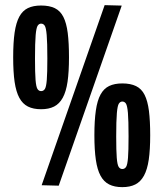

<svg xmlns="http://www.w3.org/2000/svg" viewBox="-20 -733 648 762"><path d="M32.3 -505.4Q32.3 -564 38 -603.6Q43.8 -643.3 56.7 -667Q69.6 -690.7 90.8 -700.9Q112.1 -711.1 143.1 -711.1Q175.8 -711.1 197.6 -700.6Q219.3 -690 231.5 -665.9Q243.7 -641.9 248.8 -602.2Q253.8 -562.6 253.8 -505.4Q253.8 -447.9 248.1 -408.6Q242.3 -369.3 229.1 -345.1Q215.8 -320.9 194.8 -310.2Q173.7 -299.5 143.1 -299.5Q112.1 -299.5 90.8 -310.2Q69.6 -320.9 56.7 -344.8Q43.8 -368.6 38 -407.9Q32.3 -447.2 32.3 -505.4ZM118.9 -500.5Q118.9 -443.3 121.1 -415.8Q123.3 -388.3 128.7 -379.9Q134.1 -371.4 143.1 -371.4Q152.7 -371.4 158.1 -379.9Q163.5 -388.3 165.7 -415.8Q167.9 -443.3 167.9 -500.5Q167.9 -564.7 165.3 -594Q162.8 -623.3 157.4 -631.2Q152 -639.2 143.1 -639.2Q134.8 -639.2 129.4 -630.9Q124 -622.6 121.5 -593.3Q118.9 -564 118.9 -500.5ZM213.1 3.9 145.3 2.1 395.3 -712.6 463.1 -710.8ZM354.6 -196.2Q354.6 -254.8 360.4 -294.4Q366.1 -334.1 379 -357.8Q391.9 -381.5 413.2 -391.7Q434.4 -401.9 465.4 -401.9Q498.1 -401.9 519.9 -391.3Q541.6 -380.8 553.8 -356.7Q566 -332.7 571.1 -293Q576.1 -253.4 576.1 -196.2Q576.1 -138.7 570.4 -99.4Q564.6 -60.1 551.4 -35.9Q538.1 -11.7 517.1 -1Q496 9.7 465.4 9.7Q434.4 9.7 413.2 -1Q391.9 -11.7 379 -35.6Q366.1 -59.4 360.4 -98.7Q354.6 -138 354.6 -196.2ZM441.2 -191.3Q441.2 -134.1 443.4 -106.6Q445.6 -79.1 451 -70.7Q456.4 -62.2 465.4 -62.2Q475 -62.2 480.4 -70.7Q485.8 -79.1 488 -106.6Q490.2 -134.1 490.2 -191.3Q490.2 -255.5 487.7 -284.8Q485.1 -314.1 479.7 -322Q474.3 -330 465.4 -330Q457.1 -330 451.7 -321.7Q446.3 -313.4 443.8 -284.1Q441.2 -254.8 441.2 -191.3Z"/></svg>

Font: Georama ExtraCondensed Thin
Style: Regular
Weight: 100
Width: 2
Designer: Jean-Baptiste Levee
Foundry: Production Type
Version: Version 1.001